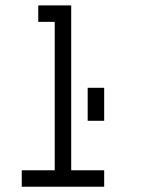

<svg xmlns="http://www.w3.org/2000/svg" viewBox="-20 -708 540 728"><path d="M375 0V-62.5H250Q250 -62.5 250 -687.5H125V-625H187.5V-62.5H62.5V0ZM312.5 -375Q312.5 -375 312.5 -250H375Q375 -250 375 -375Z"/></svg>

Font: Unifont
Style: Regular
Weight: 500
Version: Version 13.0.05